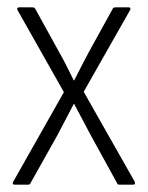

<svg xmlns="http://www.w3.org/2000/svg" viewBox="-20 -503 403 523"><path d="M19 0Q16 0 15 -2.5Q14 -5 16 -8L154 -252L28 -475Q26 -478 27.5 -480.5Q29 -483 31 -483H68Q74 -483 76 -479L140 -363Q151 -344 161 -324Q171 -304 181 -284H182Q192 -304 202.5 -324Q213 -344 223 -363L287 -479Q289 -483 294 -483H331Q334 -483 335 -480.5Q336 -478 334 -475L208 -253L347 -8Q348 -5 347.5 -2.5Q347 0 343 0H305Q300 0 299 -4L227 -135Q216 -156 204.5 -177.5Q193 -199 182 -220H181Q170 -199 158.5 -177Q147 -155 136 -134L63 -4Q62 0 56 0Z"/></svg>

Font: Sofia Sans Condensed Light
Style: Regular
Weight: 300
Designer: Botio Nikoltchev, Ani Petrova
Foundry: lettersoup
Version: Version 4.101